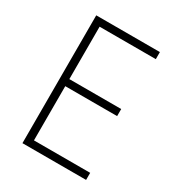

<svg xmlns="http://www.w3.org/2000/svg" viewBox="-170 -811 844 917"><g transform="rotate(30 252.0 -352.5)"><path d="M92 0V-705H443V-666H133V-377H419V-338H133V-39H443V0Z"/></g></svg>

Font: Nunito Sans 10pt Condensed ExtraLight
Style: Regular
Weight: 250
Width: 3
Designer: Vernon Adams
Foundry: Vernon Adams
Version: Version 3.101;gftools[0.9.27]